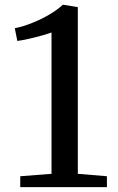

<svg xmlns="http://www.w3.org/2000/svg" viewBox="-20 -772 488 792"><path d="M192.5 -55V-638Q179 -633 153.8 -625.8Q128.5 -618.5 100.5 -612.2Q72.5 -606 51.5 -603L41 -655.5Q77 -663 114.2 -678Q151.5 -693 184 -712.2Q216.5 -731.5 239.5 -752.5H240.5L301 -742.5V-55L421 -45V0H63.5V-45Z"/></svg>

Font: Merriweather 36pt
Style: Regular
Weight: 400
Designer: Eben Sorkin
Foundry: Eben Sorkin
Version: Version 2.100